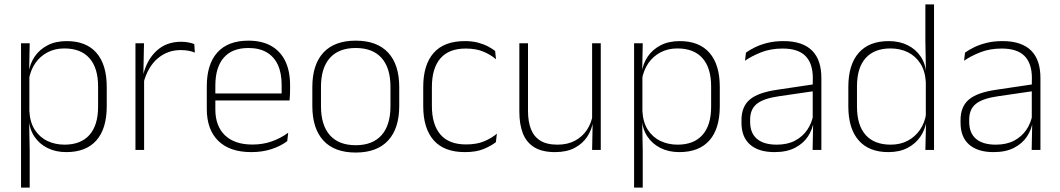

<svg xmlns="http://www.w3.org/2000/svg" viewBox="-20 -684 4835 876"><path d="M282.5 10Q234 10 196.5 -8.8Q159 -27.5 136.5 -61.5Q114 -95.5 111.5 -141H98.5L114 -177.5Q116.5 -126.5 138.5 -92.2Q160.5 -58 196 -41Q231.5 -24 274.5 -24Q348.5 -24 388 -68.2Q427.5 -112.5 427.5 -197V-289.5Q427.5 -374 388.2 -418.5Q349 -463 273.5 -463Q230.5 -463 196.8 -445.2Q163 -427.5 141.2 -396Q119.5 -364.5 112 -322.5L99 -354H111Q116.5 -393.5 138.2 -425.8Q160 -458 196.8 -477.2Q233.5 -496.5 284.5 -496.5Q373.5 -496.5 420.2 -442.8Q467 -389 467 -287.5V-199Q467 -97 419.8 -43.5Q372.5 10 282.5 10ZM115.5 172H76V-486.5H115.5L113 -361L114 -346V-138.5L113 -128L115.5 4.5Z M634.5 -305 621.5 -334 632 -337.5Q648.5 -409.5 693.5 -451.5Q738.5 -493.5 806.5 -493.5Q826 -493.5 841 -490.2Q856 -487 866.5 -483L869 -444Q856.5 -449.5 840 -452.5Q823.5 -455.5 804 -455.5Q744.5 -455.5 699.5 -417.5Q654.5 -379.5 634.5 -305ZM637.5 0H598V-486.5H637L634 -338L637.5 -334.5Z M1126.5 10Q1028.5 10 976 -41.2Q923.5 -92.5 923.5 -187V-290.5Q923.5 -391.5 972 -445Q1020.5 -498.5 1113.5 -498.5Q1175.5 -498.5 1217.8 -474.2Q1260 -450 1281.8 -404.8Q1303.5 -359.5 1303.5 -295.5V-278Q1303.5 -265.5 1303 -252.8Q1302.5 -240 1301 -225.5H1264.5Q1265 -245.5 1265 -263.2Q1265 -281 1265 -296Q1265 -350.5 1247.8 -388Q1230.5 -425.5 1196.8 -445.2Q1163 -465 1113.5 -465Q1039.5 -465 1001 -421Q962.5 -377 962.5 -293V-245V-239V-184.5Q962.5 -147 973.5 -117.5Q984.5 -88 1005.8 -67.2Q1027 -46.5 1058.5 -35.5Q1090 -24.5 1131.5 -24.5Q1178.5 -24.5 1219 -38.5Q1259.5 -52.5 1295 -78.5L1290.5 -40Q1260 -17 1218.2 -3.5Q1176.5 10 1126.5 10ZM1291 -225.5H943.5V-257.5H1291Z M1603 12Q1505.5 12 1455.2 -43Q1405 -98 1405 -201V-286.5Q1405 -389.5 1455.5 -444Q1506 -498.5 1603 -498.5Q1700 -498.5 1750.8 -444Q1801.5 -389.5 1801.5 -286.5V-201Q1801.5 -98 1750.8 -43Q1700 12 1603 12ZM1603 -21.5Q1680 -21.5 1720.8 -67.2Q1761.5 -113 1761.5 -199.5V-288Q1761.5 -374 1721 -419.5Q1680.5 -465 1603 -465Q1525.5 -465 1485 -419.5Q1444.5 -374 1444.5 -288V-199.5Q1444.5 -113 1485 -67.2Q1525.5 -21.5 1603 -21.5Z M2101 10Q2006 10 1958.5 -44.2Q1911 -98.5 1911 -199.5V-287.5Q1911 -388.5 1958.5 -442.5Q2006 -496.5 2101 -496.5Q2134.5 -496.5 2160.8 -489.5Q2187 -482.5 2206.5 -472.2Q2226 -462 2239 -451.5L2243 -413.5Q2219.5 -434 2186 -448.2Q2152.5 -462.5 2104.5 -462.5Q2028 -462.5 1989.2 -417.5Q1950.5 -372.5 1950.5 -287V-200.5Q1950.5 -116 1989.2 -70.5Q2028 -25 2106 -25Q2155.5 -25 2189.5 -39.5Q2223.5 -54 2247 -74L2242.5 -35.5Q2222 -19 2187.5 -4.5Q2153 10 2101 10Z M2349.5 -486.5H2389V-178.5Q2389 -130.5 2402 -96Q2415 -61.5 2444.5 -42.8Q2474 -24 2523.5 -24Q2569.5 -24 2603.2 -42Q2637 -60 2657.8 -91.2Q2678.5 -122.5 2685 -162.5L2696 -130.5H2686Q2680.5 -93 2659.5 -60.8Q2638.5 -28.5 2601.8 -9.2Q2565 10 2512.5 10Q2453.5 10 2417.5 -12.2Q2381.5 -34.5 2365.5 -75.8Q2349.5 -117 2349.5 -175ZM2681.5 -486.5H2721V0H2681.5L2684 -123.5L2681.5 -125.5Z M3079.5 10Q3031 10 2993.5 -8.8Q2956 -27.5 2933.5 -61.5Q2911 -95.5 2908.5 -141H2895.5L2911 -177.5Q2913.5 -126.5 2935.5 -92.2Q2957.5 -58 2993 -41Q3028.5 -24 3071.5 -24Q3145.5 -24 3185 -68.2Q3224.5 -112.5 3224.5 -197V-289.5Q3224.5 -374 3185.2 -418.5Q3146 -463 3070.5 -463Q3027.5 -463 2993.8 -445.2Q2960 -427.5 2938.2 -396Q2916.5 -364.5 2909 -322.5L2896 -354H2908Q2913.5 -393.5 2935.2 -425.8Q2957 -458 2993.8 -477.2Q3030.5 -496.5 3081.5 -496.5Q3170.5 -496.5 3217.2 -442.8Q3264 -389 3264 -287.5V-199Q3264 -97 3216.8 -43.5Q3169.5 10 3079.5 10ZM2912.5 172H2873V-486.5H2912.5L2910 -361L2911 -346V-138.5L2910 -128L2912.5 4.5Z M3727.5 0H3687.5L3690 -125L3688 -131.5V-290L3688.5 -328Q3688.5 -394.5 3655 -428.5Q3621.5 -462.5 3550.5 -462.5Q3496.5 -462.5 3453.2 -445.5Q3410 -428.5 3379 -407L3383.5 -444Q3400 -456 3424.8 -468.2Q3449.5 -480.5 3482 -488.5Q3514.5 -496.5 3555 -496.5Q3600 -496.5 3632.8 -485Q3665.5 -473.5 3686.5 -451.8Q3707.5 -430 3717.5 -399Q3727.5 -368 3727.5 -328.5ZM3514 10Q3441.5 10 3402.2 -24.2Q3363 -58.5 3363 -124V-136.5Q3363 -197.5 3401 -229.8Q3439 -262 3526 -274.5L3697.5 -300L3699.5 -269L3531.5 -244.5Q3463 -234.5 3432.8 -210Q3402.5 -185.5 3402.5 -138.5V-128Q3402.5 -77 3433.5 -50.5Q3464.5 -24 3524 -24Q3572.5 -24 3607.2 -42.2Q3642 -60.5 3663.2 -91.8Q3684.5 -123 3691 -162L3701.5 -131H3692.5Q3687.5 -94 3666.5 -61.8Q3645.5 -29.5 3607.5 -9.8Q3569.5 10 3514 10Z M4033 10Q3944.5 10 3897.5 -43.8Q3850.5 -97.5 3850.5 -199V-287.5Q3850.5 -389 3897.8 -442.8Q3945 -496.5 4035 -496.5Q4083.5 -496.5 4121.2 -477.8Q4159 -459 4181.2 -425.2Q4203.5 -391.5 4206 -345.5H4219L4204 -309.5Q4201 -360.5 4179 -394.5Q4157 -428.5 4121.8 -445.8Q4086.5 -463 4043 -463Q3969 -463 3929.5 -419Q3890 -375 3890 -290V-197.5Q3890 -112.5 3929.5 -68.2Q3969 -24 4044 -24Q4087.5 -24 4121.2 -41.8Q4155 -59.5 4177 -91.2Q4199 -123 4205.5 -164.5L4218.5 -132.5H4207Q4201.5 -93 4179.5 -60.8Q4157.5 -28.5 4120.8 -9.2Q4084 10 4033 10ZM4241.5 0H4202L4205 -126.5L4204 -140V-347L4204.5 -359L4202 -497.5V-664H4241.5Z M4727 0H4687L4689.5 -125L4687.5 -131.5V-290L4688 -328Q4688 -394.5 4654.5 -428.5Q4621 -462.5 4550 -462.5Q4496 -462.5 4452.8 -445.5Q4409.5 -428.5 4378.5 -407L4383 -444Q4399.5 -456 4424.2 -468.2Q4449 -480.5 4481.5 -488.5Q4514 -496.5 4554.5 -496.5Q4599.5 -496.5 4632.2 -485Q4665 -473.5 4686 -451.8Q4707 -430 4717 -399Q4727 -368 4727 -328.5ZM4513.5 10Q4441 10 4401.8 -24.2Q4362.5 -58.5 4362.5 -124V-136.5Q4362.5 -197.5 4400.5 -229.8Q4438.5 -262 4525.5 -274.5L4697 -300L4699 -269L4531 -244.5Q4462.5 -234.5 4432.2 -210Q4402 -185.5 4402 -138.5V-128Q4402 -77 4433 -50.5Q4464 -24 4523.5 -24Q4572 -24 4606.8 -42.2Q4641.5 -60.5 4662.8 -91.8Q4684 -123 4690.5 -162L4701 -131H4692Q4687 -94 4666 -61.8Q4645 -29.5 4607 -9.8Q4569 10 4513.5 10Z"/></svg>

Font: Anek Malayalam ExtraLight
Style: Regular
Weight: 250
Version: Version 1.003